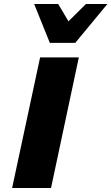

<svg xmlns="http://www.w3.org/2000/svg" viewBox="-20 -947 561 967"><path d="M41 0 182 -658H377L237 0ZM231 -731 293 -808 413 -927H521L359 -731ZM231 -731 152 -927H273L343 -809L359 -731Z"/></svg>

Font: Ysabeau Infant Black
Style: Italic
Weight: 900
Italic angle: -12°
Designer: Christian Thalmann (Catharsis Fonts)
Version: Version 2.001;gftools[0.9.30]; featfreeze: ss01,ss02,lnum